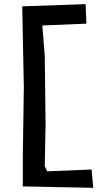

<svg xmlns="http://www.w3.org/2000/svg" viewBox="-20 -774 473 932"><path d="M395.5 -753.9 87.9 -743.2 95.7 -350.6 90.8 -19.5V130.9L432.6 137.7L424.8 48.8L209 57.6L197.3 32.2L201.2 -170.9L197.3 -501L185.5 -650.4L399.4 -659.2Z"/></svg>

Font: MaokenAssortedSans-Lite
Style: Lite
Weight: 400
Version: Version 1.400